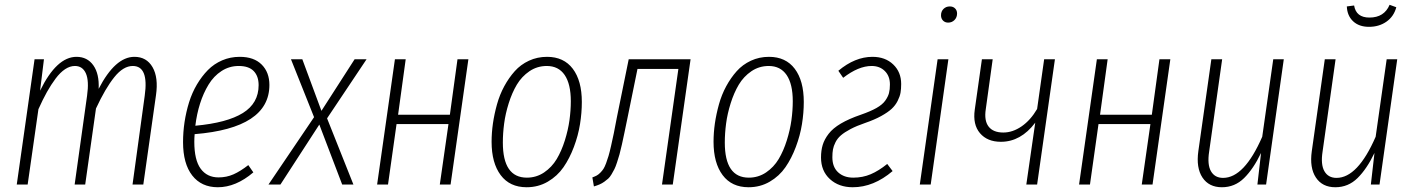

<svg xmlns="http://www.w3.org/2000/svg" viewBox="-20 -769 5893 800"><path d="M540 -532.2Q590.8 -532.2 615.7 -489Q640.6 -445.8 629.9 -372.1L577.1 0H532.2L583 -370.1Q600.6 -494.1 533.2 -494.1Q493.7 -494.1 456.3 -447.5Q418.9 -400.9 379.9 -316.9L335 0H291L342.8 -370.1Q351.6 -432.1 337.9 -463.1Q324.2 -494.1 292 -494.1Q271.5 -494.1 251.2 -480.7Q231 -467.3 211.9 -441.9Q192.9 -416.5 175.5 -385.5Q158.2 -354.5 140.1 -314L95.2 0H49.8L124 -522H163.1L147 -391.1Q215.8 -532.2 298.8 -532.2Q343.8 -532.2 368.9 -496.8Q394 -461.4 391.1 -398.9Q460 -532.2 540 -532.2Z M1102.5 -415Q1102.5 -235.4 791 -210Q789.6 -193.4 789.6 -178.2Q789.6 -102.1 816.2 -65.9Q842.8 -29.8 890.6 -29.8Q923.8 -29.8 952.6 -42.5Q981.4 -55.2 1014.6 -81.1L1035.6 -50.8Q962.9 11.2 887.7 11.2Q819.3 11.2 781 -37.8Q742.7 -86.9 742.7 -176.8Q742.7 -218.8 749 -260.7Q755.4 -302.7 767.8 -342.8Q780.3 -382.8 800.5 -417Q820.8 -451.2 846.2 -477.1Q871.6 -502.9 905.8 -517.6Q939.9 -532.2 979 -532.2Q1038.1 -532.2 1070.3 -500Q1102.5 -467.8 1102.5 -415ZM974.6 -494.1Q935.5 -494.1 903.1 -473.1Q870.6 -452.1 848.9 -416.3Q827.1 -380.4 813.5 -337.2Q799.8 -293.9 793.9 -245.1Q926.3 -257.3 991.9 -298.1Q1057.6 -338.9 1057.6 -414.1Q1057.6 -451.7 1037.1 -472.9Q1016.6 -494.1 974.6 -494.1Z M1507.3 -522 1342.8 -275.9 1452.6 0H1405.8L1310.5 -250L1148.4 0H1098.6L1288.6 -280.8L1192.4 -522H1239.7L1319.3 -307.1L1457.5 -522Z M1812.5 0 1848.6 -252H1632.3L1596.7 0H1551.3L1625.5 -522H1670.4L1638.7 -291H1854.5L1886.2 -522H1931.6L1857.4 0Z M2174.3 11.2Q2104 11.2 2066.2 -39.3Q2028.3 -89.8 2028.3 -178.2Q2028.3 -215.8 2033.9 -254.9Q2039.6 -293.9 2050.8 -334.2Q2062 -374.5 2081.1 -409.7Q2100.1 -444.8 2124.8 -472.4Q2149.4 -500 2184.1 -516.1Q2218.8 -532.2 2259.3 -532.2Q2329.1 -532.2 2366.7 -482.4Q2404.3 -432.6 2404.3 -344.2Q2404.3 -298.8 2396.7 -251.7Q2389.2 -204.6 2371.3 -157Q2353.5 -109.4 2327.9 -72.3Q2302.2 -35.2 2262.5 -12Q2222.7 11.2 2174.3 11.2ZM2175.3 -28.8Q2214.8 -28.8 2247.1 -50.5Q2279.3 -72.3 2299.6 -106.2Q2319.8 -140.1 2333.5 -183.8Q2347.2 -227.5 2352.8 -268.3Q2358.4 -309.1 2358.4 -347.2Q2358.4 -418.9 2332.8 -456.5Q2307.1 -494.1 2258.3 -494.1Q2218.3 -494.1 2186 -472.2Q2153.8 -450.2 2133.5 -416.3Q2113.3 -382.3 2099.6 -338.6Q2085.9 -294.9 2080.6 -254.2Q2075.2 -213.4 2075.2 -174.8Q2075.2 -28.8 2175.3 -28.8Z M2857.4 -522 2783.2 0H2738.3L2806.6 -481.9H2636.2L2594.2 -275.9Q2586.4 -238.8 2582 -217Q2577.6 -195.3 2571.5 -168Q2565.4 -140.6 2561.3 -126Q2557.1 -111.3 2551 -92.5Q2544.9 -73.7 2540 -64.2Q2535.2 -54.7 2528.1 -42.7Q2521 -30.8 2514.2 -24.7Q2507.3 -18.6 2497.8 -11.7Q2488.3 -4.9 2478 -0.5Q2467.8 3.9 2454.6 7.8L2448.2 -29.8Q2459 -33.7 2466.6 -37.8Q2474.1 -42 2481.7 -49.8Q2489.3 -57.6 2494.4 -65.4Q2499.5 -73.2 2505.4 -88.9Q2511.2 -104.5 2515.6 -119.4Q2520 -134.3 2526.1 -161.1Q2532.2 -188 2537.4 -213.1Q2542.5 -238.3 2550.3 -279.8L2599.6 -522Z M3099.1 11.2Q3028.8 11.2 2991 -39.3Q2953.1 -89.8 2953.1 -178.2Q2953.1 -215.8 2958.7 -254.9Q2964.4 -293.9 2975.6 -334.2Q2986.8 -374.5 3005.9 -409.7Q3024.9 -444.8 3049.6 -472.4Q3074.2 -500 3108.9 -516.1Q3143.6 -532.2 3184.1 -532.2Q3253.9 -532.2 3291.5 -482.4Q3329.1 -432.6 3329.1 -344.2Q3329.1 -298.8 3321.5 -251.7Q3314 -204.6 3296.1 -157Q3278.3 -109.4 3252.7 -72.3Q3227.1 -35.2 3187.3 -12Q3147.5 11.2 3099.1 11.2ZM3100.1 -28.8Q3139.6 -28.8 3171.9 -50.5Q3204.1 -72.3 3224.4 -106.2Q3244.6 -140.1 3258.3 -183.8Q3272 -227.5 3277.6 -268.3Q3283.2 -309.1 3283.2 -347.2Q3283.2 -418.9 3257.6 -456.5Q3231.9 -494.1 3183.1 -494.1Q3143.1 -494.1 3110.8 -472.2Q3078.6 -450.2 3058.3 -416.3Q3038.1 -382.3 3024.4 -338.6Q3010.7 -294.9 3005.4 -254.2Q3000 -213.4 3000 -174.8Q3000 -28.8 3100.1 -28.8Z M3615.2 -532.2Q3668.5 -532.2 3701.7 -500.5Q3734.9 -468.8 3734.9 -418.9Q3734.9 -398.4 3732.2 -382.8Q3729.5 -367.2 3720.2 -348.6Q3710.9 -330.1 3695.1 -315.4Q3679.2 -300.8 3651.4 -285.4Q3623.5 -270 3585 -256.8Q3549.3 -244.6 3523.9 -231.2Q3498.5 -217.8 3483.9 -205.1Q3469.2 -192.4 3461.2 -176.3Q3453.1 -160.2 3450.7 -146.5Q3448.2 -132.8 3448.2 -113.8Q3448.2 -72.8 3472.4 -50.8Q3496.6 -28.8 3535.2 -28.8Q3574.7 -28.8 3607.9 -43Q3641.1 -57.1 3676.8 -85.9L3699.2 -56.2Q3620.1 11.2 3533.2 11.2Q3475.1 11.2 3438 -22.7Q3400.9 -56.6 3400.9 -112.8Q3400.9 -142.1 3408 -165.3Q3415 -188.5 3432.6 -211.4Q3450.2 -234.4 3483.6 -254.2Q3517.1 -273.9 3566.9 -291Q3606.4 -304.7 3631.6 -318.8Q3656.7 -333 3668.5 -349.6Q3680.2 -366.2 3684.1 -381.1Q3688 -396 3688 -417Q3688 -452.1 3666.7 -473.1Q3645.5 -494.1 3611.8 -494.1Q3557.1 -494.1 3493.2 -444.8L3473.1 -474.1Q3542.5 -532.2 3615.2 -532.2Z M3930.7 -674.8Q3917.5 -674.8 3909.2 -683.3Q3900.9 -691.9 3900.9 -705.1Q3900.9 -721.7 3911.4 -731.9Q3921.9 -742.2 3937.5 -742.2Q3951.2 -742.2 3959.5 -733.9Q3967.8 -725.6 3967.8 -712.9Q3967.8 -696.3 3957 -685.5Q3946.3 -674.8 3930.7 -674.8ZM3931.6 -522 3857.9 0H3812.5L3886.7 -522Z M4375.5 -522 4301.3 0H4256.3L4293.5 -257.8Q4233.4 -178.2 4150.4 -178.2Q4093.8 -178.2 4063.2 -214.1Q4032.7 -250 4041.5 -312L4071.3 -522H4116.2L4087.4 -314Q4080.1 -266.6 4099.1 -241.7Q4118.2 -216.8 4160.6 -216.8Q4199.2 -216.8 4236.6 -242.4Q4273.9 -268.1 4301.3 -314.9L4330.6 -522Z M4737.3 0 4773.4 -252H4557.1L4521.5 0H4476.1L4550.3 -522H4595.2L4563.5 -291H4779.3L4811 -522H4856.4L4782.2 0Z M5071.3 11.2Q5017.1 11.2 4990.2 -29.3Q4963.4 -69.8 4973.1 -139.2L5027.3 -522H5072.3L5018.1 -137.2Q5009.8 -83.5 5025.6 -55.7Q5041.5 -27.8 5076.2 -27.8Q5164.6 -27.8 5239.3 -199.2L5285.2 -522H5329.1L5255.4 0H5219.2L5234.4 -131.8Q5202.6 -65.4 5163.8 -27.1Q5125 11.2 5071.3 11.2Z M5684.1 -657.2Q5642.6 -657.2 5617.9 -680.4Q5593.3 -703.6 5591.8 -742.2L5622.1 -746.1Q5630.4 -695.8 5686 -695.8Q5747.6 -695.8 5770 -749L5797.9 -738.8Q5787.6 -700.2 5756.8 -678.7Q5726.1 -657.2 5684.1 -657.2ZM5543.9 11.2Q5489.7 11.2 5462.9 -29.3Q5436 -69.8 5445.8 -139.2L5500 -522H5544.9L5490.7 -137.2Q5482.4 -83.5 5498.3 -55.7Q5514.2 -27.8 5548.8 -27.8Q5637.2 -27.8 5711.9 -199.2L5757.8 -522H5801.8L5728 0H5691.9L5707 -131.8Q5675.3 -65.4 5636.5 -27.1Q5597.7 11.2 5543.9 11.2Z"/></svg>

Font: Fira Sans Compressed ExtraLight
Style: Italic
Weight: 250
Width: 3
Italic angle: -8°
Designer: Carrois Corporate & Edenspiekermann AG
Foundry: Carrois Corporate GbR & Edenspiekermann AG
Version: Version 4.203;PS 004.203;hotconv 1.0.88;makeotf.lib2.5.64775